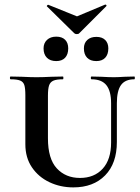

<svg xmlns="http://www.w3.org/2000/svg" viewBox="-20 -800 608 833"><path d="M377 -456Q374 -456 374 -462Q374 -468 377 -468L419 -467Q453 -465 474 -465Q490 -465 522 -467L563 -468Q565 -468 565 -462Q565 -456 563 -456Q523 -456 505 -431Q487 -406 487 -352V-184Q487 -91 436 -39Q385 13 298 13Q242 13 194.5 -9.5Q147 -32 118.5 -74Q90 -116 90 -174V-387Q90 -417 85.5 -431Q81 -445 67.5 -450.5Q54 -456 26 -456Q23 -456 23 -462Q23 -468 26 -468L74 -467Q114 -465 138 -465Q165 -465 205 -467L253 -468Q255 -468 255 -462Q255 -456 253 -456Q225 -456 211.5 -450Q198 -444 193 -429.5Q188 -415 188 -385V-200Q188 -111 226.5 -69.5Q265 -28 327 -28Q389 -28 425.5 -68Q462 -108 462 -182V-352Q462 -405 441.5 -430.5Q421 -456 377 -456ZM183 -773Q183 -775 185.5 -777.5Q188 -780 190 -779L314 -729L436 -780H437Q440 -780 441.5 -778Q443 -776 441 -773L324 -656Q321 -652 313 -652Q306 -652 302 -656L184 -772Q184 -772 183.5 -772.5Q183 -773 183 -773ZM169 -590Q169 -613 184 -627Q199 -641 224 -641Q249 -641 262.5 -627.5Q276 -614 276 -590Q276 -564 262.5 -549.5Q249 -535 224 -535Q198 -535 183.5 -549.5Q169 -564 169 -590ZM344 -590Q344 -613 358.5 -626.5Q373 -640 398 -640Q423 -640 436.5 -626.5Q450 -613 450 -590Q450 -564 436.5 -549.5Q423 -535 398 -535Q372 -535 358 -549.5Q344 -564 344 -590Z"/></svg>

Font: Cormorant SC
Style: Bold
Weight: 700
Designer: Christian Thalmann (Catharsis Fonts)
Foundry: Catharsis Fonts
Version: Version 4.000